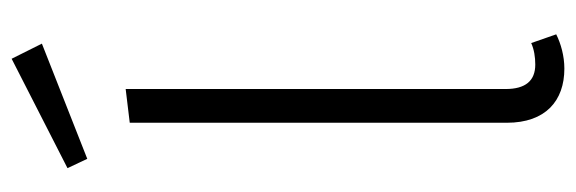

<svg xmlns="http://www.w3.org/2000/svg" viewBox="-350 -629 990 330"><g transform="rotate(-90 145.0 -464.0)"><path d="M209 -939 21 -843 37 -809 235 -887ZM192 11C214 11 235 5 251 -3L236 -46C225 -41 212 -39 199 -39C171 -39 157 -56 157 -90V-743L99 -736V-88C99 -21 137 11 192 11Z"/></g></svg>

Font: FiraGO Light
Style: Regular
Weight: 300
Designer: bBox Type
Foundry: bBox Type GmbH
Version: Version 1.001;PS 001.001;hotconv 1.0.88;makeotf.lib2.5.64775